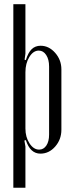

<svg xmlns="http://www.w3.org/2000/svg" viewBox="-20 -719 346 907"><path d="M100.1 -465.8 96.2 -437 102.1 -435.1Q112.8 -470.2 129.6 -486.6Q146.5 -502.9 171.9 -502.9Q210.9 -502.9 240.5 -469.5Q270 -436 270 -391.1V-106Q270 -60.1 240.7 -26.6Q211.4 6.8 170.9 6.8Q122.6 6.8 102.1 -57.1L95.2 -55.2L100.1 -26.9V168H43V-699.2H100.1ZM100.1 -111.8Q100.1 -71.3 119.4 -41.7Q138.7 -12.2 165 -12.2Q186 -12.2 199 -31.5Q211.9 -50.8 211.9 -83V-404.8Q211.9 -438.5 198.2 -459.2Q184.6 -480 163.1 -480Q137.2 -480 118.7 -450Q100.1 -419.9 100.1 -377.9Z"/></svg>

Font: Moniqa Narrow Heading
Style: Regular
Weight: 400
Width: 4
Designer: Rajesh Rajput
Foundry: Rajesh Rajput
Version: Version 1.000